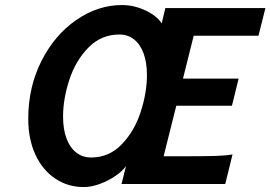

<svg xmlns="http://www.w3.org/2000/svg" viewBox="-20 -738 1084 770"><path d="M1016.6 -594.7H756.8L713.9 -422.9H937L910.2 -314H687L636.2 -111.3H713.4Q795.9 -111.3 840.6 -112.5Q885.3 -113.8 912.6 -118.7L883.3 0H467.3L485.4 -72.3Q472.7 -53.2 444.3 -33.4Q416 -13.7 381.3 -0.7Q346.7 12.2 315.9 12.2Q252 12.2 201.2 -22Q150.4 -56.2 121.8 -118.2Q93.3 -180.2 93.3 -261.2Q93.3 -388.7 146.2 -493.4Q199.2 -598.1 286.1 -658Q373 -717.8 469.7 -717.8Q504.9 -717.8 537.8 -706.5Q570.8 -695.3 594.7 -678.2Q618.7 -661.1 628.4 -644L643.1 -705.6H1044.4ZM569.3 -437.5Q569.3 -486.3 556.2 -522.9Q543 -559.6 518.1 -579.6Q493.2 -599.6 459 -599.6Q386.2 -599.6 335 -547.6Q283.7 -495.6 258.3 -418.7Q232.9 -341.8 232.9 -270Q232.9 -220.7 246.3 -183.8Q259.8 -147 285.2 -126.7Q310.5 -106.4 345.7 -106.4Q417.5 -106.4 468.3 -159.2Q519 -211.9 544.2 -289.1Q569.3 -366.2 569.3 -437.5Z"/></svg>

Font: Lesson One
Style: Bold Italic
Weight: 700
Italic angle: -14°
Designer: But Ko, Victor Gaultney, Annie Olsen, Julie Remington, Don Collingsworth, Eric Hays, Becca Hirsbrunner
Version: Version 1.100